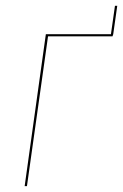

<svg xmlns="http://www.w3.org/2000/svg" viewBox="-20 -634 420 654"><path d="M371.6 -614.3H379.4L365.7 -517.6L363.3 -510.3H143.6L71.8 0H64L136.2 -517.6H357.9Z"/></svg>

Font: Fira Sans Compressed Eight
Style: Italic
Weight: 100
Width: 3
Italic angle: -8°
Designer: Carrois Corporate & Edenspiekermann AG
Foundry: Carrois Corporate GbR & Edenspiekermann AG
Version: Version 4.203;PS 004.203;hotconv 1.0.88;makeotf.lib2.5.64775